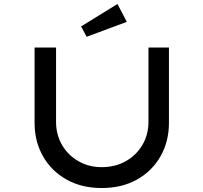

<svg xmlns="http://www.w3.org/2000/svg" viewBox="-20 -940 1023 966"><path d="M492 6Q391 6 315 -36.5Q239 -79 196.5 -153.5Q154 -228 154 -322V-701H262V-327Q262 -262 292.5 -210Q323 -158 375.5 -128.5Q428 -99 491 -99Q559 -99 612 -128.5Q665 -158 696 -210Q727 -262 727 -327V-701H830V-322Q830 -228 787.5 -153.5Q745 -79 669 -36.5Q593 6 492 6ZM416 -755 388 -807 571 -920 618 -830Z"/></svg>

Font: Lexend Tera
Style: Regular
Weight: 400
Designer: Bonnie Shaver-Troup, Thomas Jockin
Foundry: Lexend
Version: Version 1.007